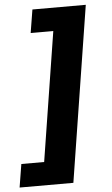

<svg xmlns="http://www.w3.org/2000/svg" viewBox="-112 -744 562 964"><g transform="rotate(-5 168.5 -262.5)"><path d="M-53 180 -34 63H81L184 -588H70L89 -705H358L218 180Z"/></g></svg>

Font: Nunito Sans 9pt ExtraBold
Style: Italic
Weight: 800
Italic angle: -9°
Version: Version 3.101;gftools[0.9.27]